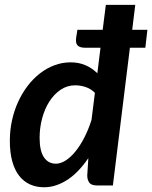

<svg xmlns="http://www.w3.org/2000/svg" viewBox="-20 -763 626 790"><path d="M370.5 -381Q353.5 -398 332 -405Q310.5 -412 289.5 -412Q256.5 -412 229.5 -393.8Q202.5 -375.5 183.2 -345.5Q164 -315.5 153.5 -276.5Q143 -237.5 143 -196Q143 -142 160.8 -115.8Q178.5 -89.5 210 -89.5Q230 -89.5 251 -103.2Q272 -117 291.5 -141.2Q311 -165.5 327.8 -198.5Q344.5 -231.5 356.5 -269.5ZM578 -566.5H514.5L444.5 0H379Q355.5 0 347.2 -11.8Q339 -23.5 339 -41L343.5 -112.5Q325 -85 304 -62.8Q283 -40.5 260 -25Q237 -9.5 212.2 -1Q187.5 7.5 161.5 7.5Q129.5 7.5 103.5 -4.2Q77.5 -16 59 -39.5Q40.5 -63 30.5 -99Q20.5 -135 20.5 -184Q20.5 -227.5 29.5 -268.2Q38.5 -309 55 -344.8Q71.5 -380.5 94.2 -410.2Q117 -440 145 -461.5Q173 -483 204.8 -494.8Q236.5 -506.5 270.5 -506.5Q304.5 -506.5 332 -494.5Q359.5 -482.5 380.5 -461.5L393.5 -566.5H332Q307.5 -566.5 298.8 -576.5Q290 -586.5 293.5 -609L298.5 -640.5H402.5L415.5 -743H536.5L524 -640.5H586.5Z"/></svg>

Font: Lato 2
Style: Bold Italic
Weight: 700
Italic angle: -7°
Designer: Lukasz Dziedzic with Adam Twardoch and Botio Nikoltchev
Foundry: tyPoland Lukasz Dziedzic
Version: Version 2.015; 2015-08-06; http://www.latofonts.com/